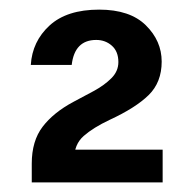

<svg xmlns="http://www.w3.org/2000/svg" viewBox="-20 -731 399 399"><path d="M46 -352V-391Q46 -438 68.5 -467.5Q91 -497 132 -519Q155 -531 176 -542.5Q197 -554 211.5 -568.5Q226 -583 226 -602Q226 -624 212.5 -636Q199 -648 180 -648Q135 -648 129 -596H44Q47 -645 83 -678Q119 -711 186 -711Q250 -711 283 -678.5Q316 -646 316 -603Q316 -560 289 -533.5Q262 -507 208 -482Q174 -466 154 -448.5Q134 -431 134 -400L117 -420H318V-352Z"/></svg>

Font: Host Grotesk Light Medium
Style: Regular
Weight: 500
Version: Version 1.003